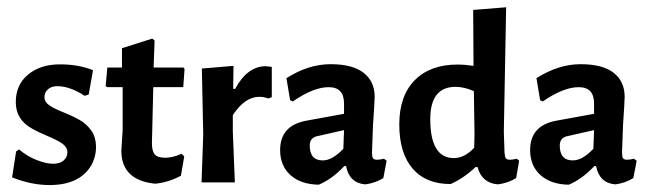

<svg xmlns="http://www.w3.org/2000/svg" viewBox="-20 -512 1823 539"><path d="M241.1 -315 229 -246.7 217.8 -243Q175.7 -270.1 141.1 -270.1Q124.3 -270.1 114.5 -261.2Q104.7 -252.3 104.7 -239.3Q104.7 -226.2 117.8 -216.8Q130.8 -207.5 158.9 -196.3Q186.9 -185 205.1 -174.3Q223.4 -163.6 236.4 -145.3Q249.5 -127.1 249.5 -99.1Q249.5 -71 235.5 -46.7Q202.8 7.5 118.7 7.5Q68.2 7.5 14 -14L25.2 -86.9L33.6 -92.5Q55.1 -73.8 82.2 -63.1Q109.3 -52.3 129 -52.3Q148.6 -52.3 158.9 -61.7Q169.2 -71 169.2 -84.6Q169.2 -98.1 156.1 -107.9Q143 -117.8 115 -129.4Q86.9 -141.1 69.2 -151.4Q24.3 -176.6 24.3 -225.2Q24.3 -273.8 58.4 -302.3Q92.5 -330.8 145.8 -331.3Q199.1 -331.8 241.1 -315Z M489.7 -80.4 497.2 -72.9 487.9 -18.7Q453.3 0 415.9 3.7Q321.5 -5.6 320.6 -87.9L324.3 -146.7V-267.3H280.4L276.6 -271L281.3 -322.4H322.4V-376.6L407.5 -403.7L414 -398.1L411.2 -322.4H495.3L498.1 -317.8L494.4 -267.3H410.3L406.5 -110.3Q406.5 -87.9 414.5 -78.5Q422.4 -69.2 443.9 -69.2Q465.4 -69.2 489.7 -80.4Z M743 -324.3V-239.3L733.6 -235.5Q721.5 -240.2 707.5 -240.2Q667.3 -240.2 633.6 -188.8V-143L639.3 0H545.8L550.5 -134.6L546.7 -319.6L635.5 -327.1L634.6 -262.6H640.2Q673.8 -325.2 725.2 -326.2Q731.8 -325.2 743 -324.3Z M1031.8 -240.2Q1031.8 -228 1027.1 -160.7Q1027.1 -160.7 1024.3 -84.1Q1024.3 -72 1027.1 -67.8Q1029.9 -63.6 1038.3 -63.6Q1046.7 -63.6 1057.9 -66.4L1065.4 -60.7L1056.1 -12.1Q1033.6 1.9 1005.6 5.6Q960.7 1.9 951.4 -45.8H946.7Q911.2 -8.4 874.8 6.5Q824.3 5.6 795.3 -20.6Q766.4 -46.7 766.4 -90.7Q766.4 -158.9 838.3 -172.9L945.8 -192.5V-221.5Q945.8 -267.3 902.8 -267.3Q859.8 -267.3 801.9 -227.1L794.4 -230.8L784.1 -292.5Q845.8 -331.8 907.9 -331.8Q970.1 -331.8 1000.9 -307.5Q1031.8 -283.2 1031.8 -240.2ZM871 -129.9Q849.5 -125.2 849.5 -103.7Q849.5 -61.7 886 -61.7Q913.1 -61.7 943.9 -94.4L945.8 -146.7Z M1396.3 -84.1Q1397.2 -72 1400 -67.8Q1402.8 -63.6 1411.2 -63.6Q1419.6 -63.6 1430.8 -66.4L1437.4 -60.7L1429 -12.1Q1406.5 1.9 1377.6 5.6Q1332.7 1.9 1320.6 -43H1315Q1281.3 -11.2 1244.9 4.7Q1175.7 4.7 1138.3 -38.8Q1100.9 -82.2 1100.9 -162.6Q1100.9 -243 1144.4 -286.9Q1187.9 -330.8 1264.5 -330.8Q1285 -330.8 1309.3 -327.1L1308.4 -484.1L1400.9 -491.6L1394.4 -143ZM1187.9 -177.6Q1187.9 -68.2 1254.2 -68.2Q1284.1 -68.2 1311.2 -97.2L1312.1 -135.5L1310.3 -256.1Q1283.2 -268.2 1258.9 -268.2Q1187.9 -268.2 1187.9 -177.6Z M1733.6 -240.2Q1733.6 -228 1729 -160.7Q1729 -160.7 1726.2 -84.1Q1726.2 -72 1729 -67.8Q1731.8 -63.6 1740.2 -63.6Q1748.6 -63.6 1759.8 -66.4L1767.3 -60.7L1757.9 -12.1Q1735.5 1.9 1707.5 5.6Q1662.6 1.9 1653.3 -45.8H1648.6Q1613.1 -8.4 1576.6 6.5Q1526.2 5.6 1497.2 -20.6Q1468.2 -46.7 1468.2 -90.7Q1468.2 -158.9 1540.2 -172.9L1647.7 -192.5V-221.5Q1647.7 -267.3 1604.7 -267.3Q1561.7 -267.3 1503.7 -227.1L1496.3 -230.8L1486 -292.5Q1547.7 -331.8 1609.8 -331.8Q1672 -331.8 1702.8 -307.5Q1733.6 -283.2 1733.6 -240.2ZM1572.9 -129.9Q1551.4 -125.2 1551.4 -103.7Q1551.4 -61.7 1587.9 -61.7Q1615 -61.7 1645.8 -94.4L1647.7 -146.7Z"/></svg>

Font: Gurajada
Style: Regular
Weight: 400
Designer: Purushoth Kumar Guthula
Foundry: SiliconAndhra, USA.
Version: Version 1.0.3; ttfautohint (v1.2.42-39fb)